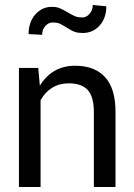

<svg xmlns="http://www.w3.org/2000/svg" viewBox="-20 -747 537 767"><path d="M55.7 -475.6H132.8L139.2 -404.8Q188.5 -484.4 280.3 -484.4Q358.4 -484.4 399.9 -438.7Q441.4 -393.1 441.4 -300.3V0H355V-298.3Q355 -360.4 330.6 -387.2Q306.2 -414.1 254.4 -414.1Q217.3 -414.1 188.5 -396.5Q159.7 -378.9 142.1 -346.7V0H55.7ZM310.5 -615.2Q292 -615.2 279.1 -619.6Q266.1 -624 245.1 -637.5Q224.1 -650.9 214.8 -654.1Q205.6 -657.2 189.7 -657.2Q173.8 -657.2 161.1 -643.1Q148.4 -628.9 148.4 -607.9L94.2 -610.8Q94.2 -658.2 120.8 -689Q147.5 -719.7 188 -719.7Q203.6 -719.7 215.8 -715.3Q228 -710.9 249.3 -698.2Q270.5 -685.5 281.7 -681.4Q293 -677.2 309.1 -677.2Q325.2 -677.2 337.9 -691.9Q350.6 -706.5 350.6 -727.1L404.8 -721.7Q404.8 -674.8 377.9 -645Q351.1 -615.2 310.5 -615.2Z"/></svg>

Font: Yantramanav
Style: Regular
Weight: 400
Version: Version 1.000;PS 1.0;hotconv 1.0.72;makeotf.lib2.5.5900; ttf